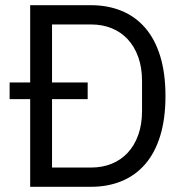

<svg xmlns="http://www.w3.org/2000/svg" viewBox="-20 -718 714 738"><path d="M17 0ZM96 -337H17V-401H96V-698H330Q395 -698 448 -676Q501 -654 538.5 -610.5Q576 -567 596 -501.5Q616 -436 616 -349Q616 -262 596 -196.5Q576 -131 538.5 -87.5Q501 -44 448 -22Q395 0 330 0H96ZM330 -74Q373 -74 409 -88.5Q445 -103 471 -131Q497 -159 511.5 -199.5Q526 -240 526 -292V-406Q526 -458 511.5 -498.5Q497 -539 471 -567Q445 -595 409 -609.5Q373 -624 330 -624H180V-401H317V-337H180V-74Z"/></svg>

Font: Aneliza
Style: Regular
Weight: 400
Designer: Mike Abbink, Paul van der Laan, Pieter van Rosmalen
Foundry: Bold Monday
Version: Version 3.001;September 8, 2019;FontCreator 11.5.0.2425 64-b